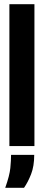

<svg xmlns="http://www.w3.org/2000/svg" viewBox="-20 -700 210 920"><path d="M25 0V-680H145V0ZM5 200Q26 141 29.5 105Q33 69 33 42H144Q144 96 129 134.5Q114 173 95 200Z"/></svg>

Font: Bricolage Grotesque 48pt Condensed SemiBold
Style: Regular
Weight: 600
Width: 3
Designer: Mathieu Triay
Foundry: Atelier Triay
Version: Version 1.000; ttfautohint (v1.8.4.7-5d5b);gftools[0.9.32]